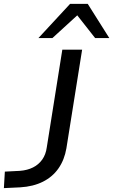

<svg xmlns="http://www.w3.org/2000/svg" viewBox="-58 -961 583 989"><path d="M-38 8 -33 -77 45 -81Q83 -84 112 -98.5Q141 -113 159.5 -139Q178 -165 183 -202L263 -705H365L284 -197Q274 -138 243.5 -94Q213 -50 163 -25Q113 0 46 4ZM140 -765 303 -941H394L505 -765H432L340 -882L212 -765Z"/></svg>

Font: Nunito Sans 10pt SemiExpanded Medium
Style: Italic
Weight: 500
Width: 6
Italic angle: -9°
Designer: Vernon Adams
Foundry: Vernon Adams
Version: Version 3.101;gftools[0.9.27]